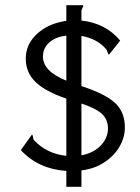

<svg xmlns="http://www.w3.org/2000/svg" viewBox="-20 -671 540 738"><path d="M235 -14Q128 -21 60 -94L103 -154Q106 -152 107 -143.5Q108 -135 110 -133Q159 -80 235 -72V-292Q155 -319 117 -355.5Q79 -392 79 -446Q79 -501 122.5 -541Q166 -581 235 -591V-651H299Q300 -650 300 -648Q300 -646 297 -640.5Q294 -635 293 -630V-592Q386 -582 442 -515L399 -461Q395 -463 393 -471Q391 -479 388 -482Q354 -522 293 -533V-340Q383 -311 421.5 -276Q460 -241 460 -181Q460 -143 439.5 -107.5Q419 -72 381 -47Q343 -22 293 -16V47H235ZM235 -534Q192 -529 168.5 -507Q145 -485 145 -454Q145 -397 235 -361ZM395 -177Q395 -212 371.5 -233.5Q348 -255 293 -273V-74Q340 -83 367.5 -112Q395 -141 395 -177Z"/></svg>

Font: Vazir Code FD
Style: Code-FD
Weight: 400
Foundry: DejaVu fonts team - Redesigned by Saber Rastikerdar
Version: Version 1.1.2